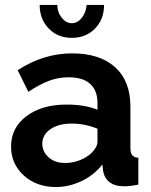

<svg xmlns="http://www.w3.org/2000/svg" viewBox="-20 -750 614 780"><path d="M332 -730H402.8Q402.8 -671.9 366 -634Q329.1 -596.2 272 -596.2Q214.8 -596.2 178 -634Q141.1 -671.9 141.1 -730H212.9Q212.9 -700.2 230.7 -678Q248.5 -655.8 272 -655.8Q294.4 -655.8 311.8 -677Q329.1 -698.2 332 -730ZM24.9 -154.8Q24.9 -231 87.4 -278.1Q149.9 -325.2 250 -325.2Q325.2 -325.2 376 -304.2V-332Q376 -382.3 346.4 -409.2Q316.9 -436 258.8 -436Q216.8 -436 178.7 -421.6Q140.6 -407.2 95.2 -377L51.8 -464.8Q156.7 -533.2 272.9 -533.2Q385.3 -533.2 447.5 -477.1Q509.8 -420.9 509.8 -316.9V-149.9Q509.8 -128.4 517.1 -119.4Q524.4 -110.4 542 -108.9V0Q508.3 6.8 484.9 6.8Q446.3 6.8 425 -10Q403.8 -26.9 398.9 -55.2L396 -82Q362.3 -38.6 311.3 -14.4Q260.3 9.8 207 9.8Q128.4 9.8 76.7 -37.1Q24.9 -84 24.9 -154.8ZM351.1 -127.9Q376 -152.8 376 -173.8V-227.1Q324.7 -248 271 -248Q218.3 -248 185.1 -225.3Q151.9 -202.6 151.9 -166Q151.9 -134.3 177.2 -111.1Q202.6 -87.9 245.1 -87.9Q274.9 -87.9 303.5 -98.9Q332 -109.9 351.1 -127.9Z"/></svg>

Font: Rawline
Style: Bold
Weight: 700
Designer: Matt McInerney, Pablo Impallari, Rodrigo Fuenzalida
Foundry: Matt McInerney, Pablo Impallari, Rodrigo Fuenzalida
Version: Version 4.020;PS 004.020;hotconv 1.0.88;makeotf.lib2.5.64775